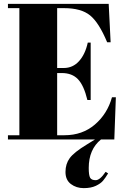

<svg xmlns="http://www.w3.org/2000/svg" viewBox="-20 -720 664 991"><path d="M21 -700H541L551 -502H533Q491 -603 445 -640.5Q399 -678 310 -678H275V-369H309Q356 -369 388 -404.5Q420 -440 433 -500H448V-204H431Q413 -279 382.5 -311Q352 -343 299 -343H275V-22H313Q405 -22 469.5 -77Q534 -132 558 -218H578L570 0H501Q438 51 438 147Q438 184 445 197Q452 210 474 210Q496 210 525 167L538 175Q524 198 512 212.5Q500 227 475 239Q450 251 412 251Q374 251 346 230Q318 209 318 167.5Q318 126 340 96Q362 66 428 26L470 0H21V-22H80V-678H21Z"/></svg>

Font: SVN-Abril Fatface
Style: Regular
Weight: 400
Designer: Veronika Burian, Jos? Scaglione
Foundry: TypeTogether
Version: Version 1.001